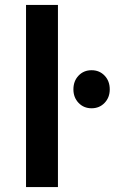

<svg xmlns="http://www.w3.org/2000/svg" viewBox="-20 -762 467 782"><path d="M86 -742H216V0H86ZM427 -398Q427 -365 406 -343Q385 -321 353 -321Q321 -321 300 -343Q279 -365 279 -398Q279 -432 300 -454Q321 -476 353 -476Q385 -476 406 -454Q427 -432 427 -398Z"/></svg>

Font: Montserrat arm Medium
Style: Regular
Weight: 500
Designer: Julieta Ulanovsky
Foundry: Julieta Ulanovsky
Version: Version 6.000;PS 006.000;hotconv 1.0.88;makeotf.lib2.5.64775